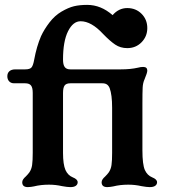

<svg xmlns="http://www.w3.org/2000/svg" viewBox="-20 -756 693 786"><path d="M71 -10Q71 -16 75 -22Q79 -28 85 -33Q95 -43 100 -50Q109 -63 111.5 -80.5Q114 -98 114 -130V-376Q114 -397 107 -406Q100 -415 83 -415H38Q25 -415 17.5 -423Q10 -431 10 -444Q10 -457 18.5 -464.5Q27 -472 43 -472H83Q103 -472 109.5 -480.5Q116 -489 120 -512Q130 -566 148 -608Q161 -636 182.5 -664Q204 -692 231 -708Q260 -725 283 -730.5Q306 -736 337 -736Q393 -736 441 -694Q466 -723 501 -723Q536 -723 559.5 -699.5Q583 -676 583 -641Q583 -607 559.5 -583Q536 -559 501 -559Q473 -559 451.5 -573.5Q430 -588 402 -617Q354 -669 310 -669Q279 -669 258.5 -628Q238 -587 238 -512Q238 -491 245 -481.5Q252 -472 268 -472H474Q515 -472 545 -479Q556 -482 566 -482Q583 -482 583 -467Q583 -458 572 -432Q565 -417 564 -397.5Q563 -378 563 -332V-140Q563 -83 573 -60Q583 -38 603 -30Q623 -22 623 -10Q623 -1 615.5 4.5Q608 10 593 10Q581 10 559 6Q533 0 505 0Q472 0 444 7Q439 8 432 9Q425 10 419 10Q396 10 396 -10Q396 -16 400 -22Q404 -28 410 -33Q420 -43 425 -50Q434 -63 436.5 -80.5Q439 -98 439 -130V-315Q439 -368 429 -395Q425 -405 418 -410Q411 -415 399 -415H268Q251 -415 244.5 -406Q238 -397 238 -375V-130Q238 -83 248 -60Q258 -38 278 -30Q298 -22 298 -10Q298 -1 290.5 4.5Q283 10 268 10Q256 10 234 6Q208 0 180 0Q147 0 119 7Q114 8 107 9Q100 10 94 10Q71 10 71 -10Z"/></svg>

Font: Raigarh Medium
Style: Regular
Weight: 500
Designer: jaikishan Patel
Foundry: MagicType
Version: Version 1.000